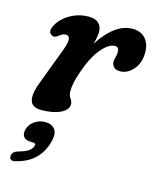

<svg xmlns="http://www.w3.org/2000/svg" viewBox="-113 -553 738 910"><g transform="rotate(15 255.5 -98.0)"><path d="M71 -341Q61.5 -342 53.8 -351.2Q46 -360.5 52.5 -378Q61.5 -403 84 -425Q106.5 -447 139 -461Q171.5 -475 209.5 -475Q242 -475 258.2 -459.2Q274.5 -443.5 274.5 -417Q274.5 -404.5 271.5 -388.8Q268.5 -373 263.5 -355.5Q297.5 -410.5 338.8 -441.8Q380 -473 424.5 -473Q465.5 -473 488.2 -447.8Q511 -422.5 511 -379.5Q511 -327.5 482.5 -295.2Q454 -263 419 -263Q395.5 -263 386.2 -274.8Q377 -286.5 377 -298Q377 -310 381 -321.8Q385 -333.5 385 -348Q385 -373 365 -373Q334 -373 298.2 -329.5Q262.5 -286 238 -214Q225 -176.5 220.2 -153.2Q215.5 -130 215.5 -110.5Q215.5 -91.5 225.2 -78.2Q235 -65 235 -51.5Q235 -24 198.8 -6.5Q162.5 11 106 11Q56.5 11 49.8 -24.2Q43 -59.5 68.5 -121L132 -290Q161 -364.5 125.5 -364.5Q112.5 -364.5 98 -353Q91.5 -347.5 84.5 -343.8Q77.5 -340 71 -341ZM98 169.5Q71.5 169.5 61.2 155.5Q51 141.5 57 119Q64 93 87.5 77Q111 61 139 61Q171.5 61 187 81.2Q202.5 101.5 191.5 143Q178.5 192.5 145.5 226.8Q112.5 261 52.5 276.5Q21 285 21.5 260Q22 237 51 229Q87 219 101.5 207.5Q116 196 119.5 183Q123 169.5 107 169.5Z"/></g></svg>

Font: Fraunces 9pt S100 SemiBold
Style: Italic
Weight: 600
Italic angle: -16°
Version: Version 1.000; ttfautohint (v1.8.3)